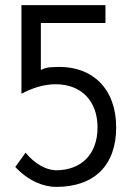

<svg xmlns="http://www.w3.org/2000/svg" viewBox="-20 -720 524 752"><path d="M64 -700V-353C111 -377 153 -390 198 -390C298 -390 362 -325 362 -221C362 -115 298 -53 198 -53C157 -55 115 -80 80 -122L40 -66C91 -11 151 12 200 12C349 12 435 -72 435 -221C435 -371 345 -458 212 -458C185 -456 168 -460 140 -446V-630H393V-700Z"/></svg>

Font: Mint Spirit
Style: Regular
Weight: 400
Designer: HARENDAL Hirwen
Foundry: Arkandis Digital Foundry.
Version: Version 1.004;FFEdit